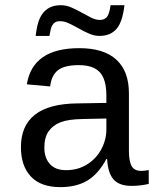

<svg xmlns="http://www.w3.org/2000/svg" viewBox="-20 -728 640 757"><path d="M537.6 -54.2Q550.3 -54.2 566.4 -57.6V-2.9Q533.2 4.9 498.5 4.9Q449.7 4.9 427.5 -20.8Q405.3 -46.4 402.3 -101.1H399.4Q367.7 -42 324.5 -16.1Q281.2 9.8 217.8 9.8Q140.6 9.8 101.6 -32.2Q62.5 -74.2 62.5 -147.5Q62.5 -317.9 284.2 -320.3L399.4 -322.3V-351.1Q399.4 -415 373.5 -443.1Q347.7 -471.2 291 -471.2Q233.4 -471.2 208 -450.7Q182.6 -430.2 177.7 -387.2L85.9 -395.5Q108.4 -538.1 292.5 -538.1Q390.1 -538.1 439.2 -492.4Q488.3 -446.8 488.3 -360.4V-132.8Q488.3 -93.8 498.5 -74Q508.8 -54.2 537.6 -54.2ZM240.2 -57.1Q287.1 -57.1 323.2 -79.6Q359.4 -102.1 379.4 -139.6Q399.4 -177.2 399.4 -217.3V-260.7L306.6 -258.8Q249 -257.8 218.8 -246.1Q188.5 -234.4 171.6 -210.2Q154.8 -186 154.8 -146Q154.8 -106 176.5 -81.5Q198.2 -57.1 240.2 -57.1ZM372.1 -586.4Q351.6 -586.4 331.1 -595.5Q310.5 -604.5 291 -615.5Q271.5 -626.5 252.7 -635.5Q233.9 -644.5 216.8 -644.5Q204.6 -644.5 197.3 -639.9Q189.9 -635.3 185.1 -626.5Q180.2 -617.7 174.8 -586.4H120.6Q126 -633.3 137.5 -657.2Q148.9 -681.2 168.9 -694.3Q189 -707.5 219.7 -707.5Q241.2 -707.5 261.7 -698.5Q282.2 -689.5 301.8 -678.5Q321.3 -667.5 339.4 -658.4Q357.4 -649.4 373.5 -649.4Q391.6 -649.4 401.4 -660.9Q411.1 -672.4 416 -707.5H470.7Q462.9 -640.1 438.7 -613.3Q414.6 -586.4 372.1 -586.4Z"/></svg>

Font: Courier New
Style: Regular
Weight: 400
Designer: Steve Matteson
Foundry: Ascender Corporation
Version: Version 2.00.3